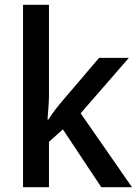

<svg xmlns="http://www.w3.org/2000/svg" viewBox="-20 -780 575 800"><path d="M184 -760H76V0H184V-189L242 -241L402 0H530L316 -308L517 -539H393L242 -362C223 -340 193 -302 182 -282H178C180 -312 184 -353 184 -380Z"/></svg>

Font: Noto Sans Thai Medium
Style: Regular
Weight: 500
Designer: Monotype Design Team
Foundry: Monotype Imaging Inc.
Version: Version 1.901